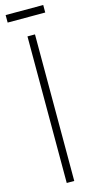

<svg xmlns="http://www.w3.org/2000/svg" viewBox="-139 -951 489 987"><g transform="rotate(-15 105.0 -457.5)"><path d="M125 -780V0H85V-780ZM5 -875V-915H205V-875Z"/></g></svg>

Font: Cooper Hewitt
Style: Light
Weight: 703
Designer: Village Type and Design LLC
Foundry: Cooper Hewitt Smithsonian Design Museum
Version: 1.000